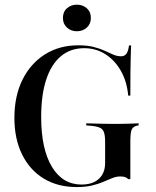

<svg xmlns="http://www.w3.org/2000/svg" viewBox="-20 -772 652 804"><path d="M301.6 11.3Q221.8 11.3 163.3 -24.2Q104.8 -59.7 72.6 -125Q40.3 -190.3 40.3 -278.2Q40.3 -369.4 73.8 -437.5Q107.3 -505.6 167.7 -544Q228.2 -582.3 308.1 -582.3Q345.2 -582.3 372.2 -575.4Q399.2 -568.5 419 -559.3Q438.7 -550 454.8 -543.1Q471 -536.3 487.1 -536.3Q501.6 -536.3 509.3 -546.8Q516.9 -557.3 520.2 -581.5H529Q528.2 -560.5 527.4 -533.5Q526.6 -506.5 526.2 -468.1Q525.8 -429.8 525.8 -371.8H516.9Q511.3 -431.5 485.9 -475.8Q460.5 -520.2 421 -545.2Q381.5 -570.2 332.3 -570.2Q275 -570.2 234.7 -536.3Q194.4 -502.4 173.4 -438.3Q152.4 -374.2 152.4 -282.3Q152.4 -148.4 197.2 -73.8Q241.9 0.8 321.8 0.8Q352.4 0.8 374.2 -9.7Q396 -20.2 408.1 -40.3Q420.2 -60.5 420.2 -89.5V-177.4Q420.2 -203.2 415.7 -216.9Q411.3 -230.6 399.2 -236.7Q387.1 -242.7 362.1 -245.2L341.1 -246.8V-255.6Q354 -255.6 373 -254.8Q391.9 -254 415.7 -253.6Q439.5 -253.2 464.5 -253.2H473.4H476.6Q496.8 -253.2 518.1 -254Q539.5 -254.8 560.5 -255.6V-246.8L554 -246Q537.1 -241.9 531.5 -229.4Q525.8 -216.9 525.8 -177.4V-21.8H516.9Q512.1 -27.4 504.4 -30.2Q496.8 -33.1 483.9 -33.1Q466.9 -33.1 450 -26.2Q433.1 -19.4 412.5 -10.5Q391.9 -1.6 365.3 4.8Q338.7 11.3 301.6 11.3ZM301.6 -641.1Q277.4 -641.1 260.5 -656.5Q243.5 -671.8 243.5 -696.8Q243.5 -722.6 260.5 -737.5Q277.4 -752.4 301.6 -752.4Q326.6 -752.4 343.5 -737.5Q360.5 -722.6 360.5 -696.8Q360.5 -671.8 343.5 -656.5Q326.6 -641.1 301.6 -641.1Z"/></svg>

Font: Playfair 144pt SemiCondensed SemiBold
Style: Regular
Weight: 600
Width: 4
Designer: Claus Eggers Sørensen
Foundry: Claus Eggers Sørensen
Version: Version 2.203